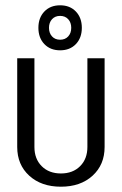

<svg xmlns="http://www.w3.org/2000/svg" viewBox="-20 -700 460 725"><path d="M147.5 -533.5Q125 -557 125 -595Q125 -633 147.5 -656.5Q170 -680 207 -680Q244 -680 266.5 -656.5Q289 -633 289 -595Q289 -557 266.5 -533.5Q244 -510 207 -510Q170 -510 147.5 -533.5ZM176.5 -627.5Q165 -615 165 -595Q165 -575 176.5 -562.5Q188 -550 207 -550Q226 -550 237.5 -562.5Q249 -575 249 -595Q249 -615 237.5 -627.5Q226 -640 207 -640Q188 -640 176.5 -627.5ZM310 -145V-480H375V-145Q375 -78 329.5 -36.5Q284 5 210 5Q136 5 90.5 -36.5Q45 -78 45 -145V-480H110V-145Q110 -100 137.5 -72.5Q165 -45 210 -45Q255 -45 282.5 -72.5Q310 -100 310 -145Z"/></svg>

Font: Glametrix
Style: Regular
Weight: 500
Designer: gluk
Foundry: gluk
Version: Version 0.40